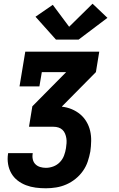

<svg xmlns="http://www.w3.org/2000/svg" viewBox="-20 -808 640 1033"><path d="M227 205Q199 205 172 201.5Q145 198 120 188.5Q95 179 74.5 163Q54 147 41 124.5Q28 102 23.5 75Q19 48 23 21Q23 19 23.5 18Q24 17 24 16H156Q156 16 156 16.5Q156 17 156 18Q153 34 156.5 49.5Q160 65 170.5 75.5Q181 86 196 90.5Q211 95 227 95Q247 95 267 87.5Q287 80 302 64.5Q317 49 324.5 29Q332 9 335 -11Q337 -24 338 -37.5Q339 -51 337 -64Q335 -77 330 -89Q325 -101 316 -109.5Q307 -118 294.5 -122Q282 -126 268 -126H136L154 -236L336 -420H205L192 -343H85L116 -530H514L496 -420L314 -236L313 -234Q341 -231 366 -220.5Q391 -210 411 -193.5Q431 -177 445 -153.5Q459 -130 465 -104Q471 -78 470.5 -49.5Q470 -21 466 7Q461 34 452 61Q443 88 426 112Q409 136 386 154.5Q363 173 336.5 184.5Q310 196 282 200.5Q254 205 227 205ZM281 -595 171 -718 264 -782 352 -664 478 -788 558 -712 403 -595Z"/></svg>

Font: Iosevka Curly Slab XBdEx
Style: Italic
Weight: 800
Width: 7
Italic angle: -9°
Monospace: yes
Designer: Belleve Invis
Foundry: Belleve Invis
Version: Version 11.1.0; ttfautohint (v1.8.3)